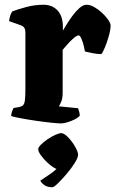

<svg xmlns="http://www.w3.org/2000/svg" viewBox="-20 -520 488 809"><path d="M237 0Q225 0 196 -3Q167 -6 132.5 -11Q98 -16 68.5 -21.5Q39 -27 27 -31Q27 -38 30 -47.5Q33 -57 37 -65L61 -69Q71 -71 77 -76.5Q83 -82 85 -98Q87 -114 87 -147V-385Q87 -406 69 -413L18 -431Q20 -443 23 -453.5Q26 -464 32 -472Q50 -479 87.5 -489.5Q125 -500 163 -500Q200 -500 222.5 -476Q245 -452 245 -406V-391Q248 -396 258.5 -413.5Q269 -431 283.5 -451Q298 -471 314 -485.5Q330 -500 345 -500Q360 -500 377.5 -490Q395 -480 410.5 -465.5Q426 -451 436 -436.5Q446 -422 446 -413Q446 -395 439 -370Q432 -345 423 -322.5Q414 -300 407 -292Q390 -292 370 -296Q350 -300 338 -303Q337 -310 333 -326.5Q329 -343 323 -357Q317 -371 311 -371Q304 -371 290 -359Q276 -347 263 -332Q250 -317 244 -310V-128Q244 -106 238 -91.5Q232 -77 228 -72L309 -64Q311 -59 313.5 -50Q316 -41 316 -32Q305 -20 279 -10Q253 0 237 0ZM201 269Q180 269 167 260Q154 251 150 241Q166 230 184.5 218Q203 206 218 192Q202 185 184 169Q166 153 153.5 136Q141 119 141 109Q141 101 152.5 89.5Q164 78 180 67Q196 56 212.5 48.5Q229 41 238 41Q250 41 267 58.5Q284 76 296.5 98Q309 120 309 132Q309 144 295 166.5Q281 189 261 212.5Q241 236 224 252.5Q207 269 201 269Z"/></svg>

Font: Texturina ExtraBold
Style: Regular
Weight: 800
Designer: Guillermo Torres Carreño
Foundry: Omnibus-Type
Version: Version 1.002; ttfautohint (v1.8.3)